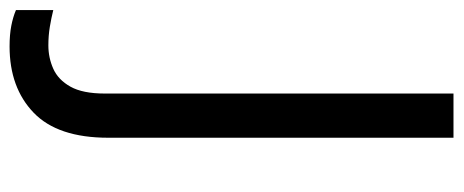

<svg xmlns="http://www.w3.org/2000/svg" viewBox="-374 -458 944 391"><g transform="rotate(90 97.5 -262.0)"><path d="M-4 190Q-28 190 -46 186.5Q-64 183 -78 177V101Q-62 105 -44 108Q-26 111 -6 111Q19 111 41.5 101Q64 91 78 66Q92 41 92 -4V-714H182V-11Q182 92 131 141Q80 190 -4 190Z"/></g></svg>

Font: Noto Sans Lao
Style: Regular
Weight: 400
Designer: Monotype Design Team
Foundry: Monotype Imaging Inc.
Version: Version 2.003; ttfautohint (v1.8.4.7-5d5b)